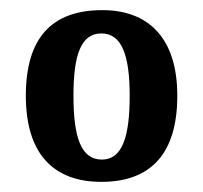

<svg xmlns="http://www.w3.org/2000/svg" viewBox="-20 -739 400 379"><path d="M180 -380C278 -380 330 -436 330 -550C330 -664 273 -719 182 -719C82 -719 31 -664 31 -550C31 -436 85 -380 180 -380ZM181 -424C140 -424 125 -468 125 -550C125 -631 140 -673 180 -673C220 -673 236 -631 236 -550C236 -468 221 -424 181 -424Z"/></svg>

Font: Noto Serif Sinhala ExtraCondensed
Style: Bold
Weight: 700
Width: 2
Designer: Jelle Bosma - Monotype Design Team
Foundry: Monotype Imaging Inc.
Version: Version 2.007